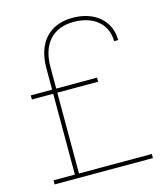

<svg xmlns="http://www.w3.org/2000/svg" viewBox="-110 -820 778 904"><g transform="rotate(-15 279.0 -368.0)"><path d="M44 -414H148V-20H44V0H523V-20H168V-414H367V-434H168V-539C168 -651 226 -716 328 -716C426 -716 489 -662 489 -579H509C509 -673 436 -736 328 -736C215 -736 148 -663 148 -539V-434H44Z"/></g></svg>

Font: Perun Thin
Style: Regular
Weight: 100
Foundry: Copyright (c) Stefan Peev, Context Ltd, 2016
Version: Version 1.089